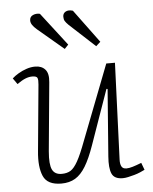

<svg xmlns="http://www.w3.org/2000/svg" viewBox="-54 -799 682 858"><g transform="rotate(-5 287.0 -370.0)"><path d="M11 -473Q23 -484 40 -494Q57 -504 76.5 -510.5Q96 -517 115 -517Q144 -517 160 -499Q176 -481 172 -442L143 -134Q138 -76 149.5 -52.5Q161 -29 192 -29Q216 -29 232 -39Q248 -49 264.5 -78.5Q281 -108 303 -167L433 -503H472L455 -71Q454 -51 460 -39.5Q466 -28 482 -28Q494 -28 510.5 -33Q527 -38 550 -47L562 -15Q554 -11 541.5 -5.5Q529 0 514.5 4Q500 8 486.5 11Q473 14 462 14Q424 14 413 -11.5Q402 -37 406 -88L429 -389L424 -390L337 -143Q317 -86 296 -51.5Q275 -17 249 -1.5Q223 14 187 14Q124 14 106 -27.5Q88 -69 95 -139L123 -436Q125 -456 121.5 -465Q118 -474 98 -474Q83 -474 67 -467.5Q51 -461 30 -446ZM280 -690Q269 -701 264.5 -708.5Q260 -716 260 -728Q260 -743 272.5 -750Q285 -757 305 -751L415 -602L395 -584ZM138 -682Q124 -694 117.5 -704Q111 -714 111 -724Q111 -741 126 -747.5Q141 -754 157 -750L271 -602L254 -584Z"/></g></svg>

Font: Literata ExtraLight
Style: Italic
Weight: 250
Italic angle: -2°
Designer: Latin by Veronika Burian and Jose Scaglione. Greek by Irene Vlachou. Cyrillic by Vera Evstafieva
Foundry: TypeTogether
Version: Version 3.002